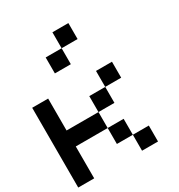

<svg xmlns="http://www.w3.org/2000/svg" viewBox="-205 -1024 1077 1158"><g transform="rotate(-30 333.5 -444.5)"><path d="M111.1 -222.2V0H0V-555.6H111.1V-333.3H333.3V-222.2ZM555.6 0H444.4V-111.1H555.6ZM444.4 -111.1H333.3V-222.2H444.4ZM555.6 -444.4H444.4V-555.6H555.6ZM444.4 -333.3H333.3V-444.4H444.4ZM444.4 -777.8H333.3V-888.9H444.4ZM333.3 -666.7H222.2V-777.8H333.3Z"/></g></svg>

Font: Pixeloid Sans
Style: Regular
Weight: 400
Designer: GGBotNet
Foundry: GGBotNet
Version: 0.5